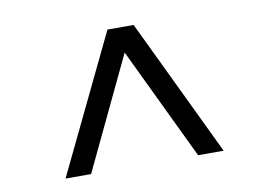

<svg xmlns="http://www.w3.org/2000/svg" viewBox="-55 -768 816 592"><g transform="rotate(-10 353.0 -472.0)"><path d="M106 -257 313 -687H395L601 -257H521L353 -608L186 -257Z"/></g></svg>

Font: Archivo Expanded
Style: Regular
Weight: 400
Width: 7
Designer: Hector Gatti
Foundry: Omnibus-Type
Version: Version 2.001